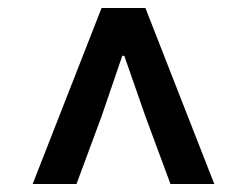

<svg xmlns="http://www.w3.org/2000/svg" viewBox="-20 -777 620 482"><path d="M62 -315 235 -757H345L518 -315H408L345 -485L292 -637H287L235 -485L172 -315Z"/></svg>

Font: Noto Sans KR Thin SemiBold
Style: Regular
Weight: 600
Version: Version 2.004-H2;hotconv 1.0.118;makeotfexe 2.5.65603